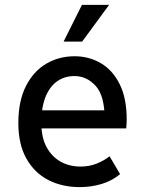

<svg xmlns="http://www.w3.org/2000/svg" viewBox="-20 -755 593 785"><path d="M55 -252Q55 -342 86 -403Q117 -464 169 -494.5Q221 -525 285 -525Q344 -525 392.5 -496.5Q441 -468 469.5 -410.5Q498 -353 498 -267Q498 -258 497.5 -248.5Q497 -239 496 -230H134V-304H426L408 -267Q408 -363 371.5 -403.5Q335 -444 284 -444Q244 -444 213.5 -422.5Q183 -401 166 -358.5Q149 -316 149 -252Q149 -193 170.5 -153.5Q192 -114 228 -94Q264 -74 309 -74Q345 -74 375 -86Q405 -98 428 -116L471 -43Q437 -15 394.5 -2.5Q352 10 306 10Q234 10 177.5 -19Q121 -48 88 -106.5Q55 -165 55 -252ZM240 -585 315 -735H426L316 -585Z"/></svg>

Font: Radio Canada
Style: Regular
Weight: 400
Designer: Charles Daoud, Etienne Aubert Bonn, Alexandre Saumier Demers, Jacques Le Bailly
Foundry: Radio-Canada
Version: Version 2.104;gftools[0.9.28.dev5+ged2979d]